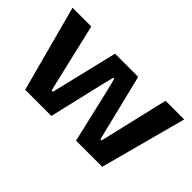

<svg xmlns="http://www.w3.org/2000/svg" viewBox="-72 -751 1018 1018"><g transform="rotate(45 437.0 -242.5)"><path d="M148.5 0 18.5 -485H159L250 -96.5H260L350 -472H524L616 -96.5H625L716 -485H856L726 0H530L460 -300.5L441.5 -374.5H433.5L415 -300.5L345 0Z"/></g></svg>

Font: AnekLatin_SemiExpandedSemiBold
Style: Regular
Weight: 600
Width: 6
Designer: Yesha Goshar
Foundry: Ek Type
Version: Version 1.003